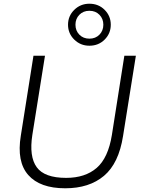

<svg xmlns="http://www.w3.org/2000/svg" viewBox="-20 -1005 766 1033"><path d="M331 8Q195 8 132 -63.5Q69 -135 92 -275L160 -705H222L154 -279Q136 -163 177.5 -105.5Q219 -48 336 -48Q438 -48 500 -101.5Q562 -155 582 -279L649 -705H711L642 -273Q619 -126 539.5 -59Q460 8 331 8ZM461 -759Q413 -759 379.5 -792Q346 -825 346 -872Q346 -919 379.5 -952Q413 -985 461 -985Q510 -985 543 -952Q576 -919 576 -872Q576 -825 543 -792Q510 -759 461 -759ZM461 -797Q494 -797 515 -818.5Q536 -840 536 -872Q536 -904 515 -925.5Q494 -947 461 -947Q428 -947 407 -925.5Q386 -904 386 -872Q386 -840 407 -818.5Q428 -797 461 -797Z"/></svg>

Font: Mulish Light
Style: Italic
Weight: 300
Italic angle: -9°
Designer: Vernon Adams
Foundry: Vernon Adams
Version: Version 3.603; ttfautohint (v1.8.3)